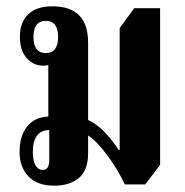

<svg xmlns="http://www.w3.org/2000/svg" viewBox="-20 -578 586 608"><path d="M151 10Q98 10 70 -19.5Q42 -49 42 -97Q42 -147 65.5 -177Q89 -207 133 -209V-372Q125 -370 117 -370Q86 -370 64.5 -394Q43 -418 43 -462Q43 -507 69 -532.5Q95 -558 146 -558Q259 -558 259 -443V-198Q287 -185 311 -160Q335 -135 356 -103H359V-489L405 -552H487V-56L440 6H375Q362 -23 342 -54Q322 -85 300 -111Q278 -137 259 -149V-93Q259 -39 230 -14.5Q201 10 151 10ZM125 -410Q164 -410 164 -461Q164 -512 125 -512Q86 -512 86 -461Q86 -410 125 -410ZM116 -40Q136 -40 136 -72V-166Q84 -166 84 -96Q84 -71 92 -55.5Q100 -40 116 -40Z"/></svg>

Font: Noto Serif Thai ExtraCondensed
Style: Bold
Weight: 700
Width: 2
Designer: Monotype Design Team
Foundry: Monotype Imaging Inc.
Version: Version 2.002; ttfautohint (v1.8.4.7-5d5b)